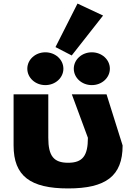

<svg xmlns="http://www.w3.org/2000/svg" viewBox="-20 -1042 764 1077"><path d="M495.1 -748.6C439 -748.6 393.9 -707.6 393.9 -656.6C393.9 -605.6 439 -564.6 495.1 -564.6C551.2 -564.6 596.3 -605.6 596.3 -656.6C596.3 -707.6 551.2 -748.6 495.1 -748.6ZM234.4 -748.6C178.3 -748.6 133.2 -707.6 133.2 -656.6C133.2 -605.6 178.3 -564.6 234.4 -564.6C290.5 -564.6 335.6 -605.6 335.6 -656.6C335.6 -707.6 290.5 -748.6 234.4 -748.6ZM291.2 -777.9 382.3 -730.9 558.2 -954.8 414.8 -1022ZM250.9 -513H56.2V-226C56.2 -54 150.8 15 362 15C573.2 15 667.8 -54 667.8 -226L577.6 -513H382.9L473.1 -269C473.1 -168 443.4 -129 362 -129C280.6 -129 250.9 -168 250.9 -269Z"/></svg>

Font: Hussar
Style: BdWide
Weight: 700
Foundry: Cannot Into Space Fonts
Version: Version 2.00